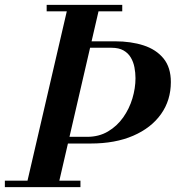

<svg xmlns="http://www.w3.org/2000/svg" viewBox="-51 -770 723 790"><path d="M56 0 230 -750H360.5L187 0ZM-31 0V-26.5H280V0ZM212.5 -179.5V-207H307.5Q356 -207 393.2 -229Q430.5 -251 455.8 -286.8Q481 -322.5 493.8 -365Q506.5 -407.5 506.5 -448.5Q506.5 -470.5 502.2 -492.8Q498 -515 487.2 -533.2Q476.5 -551.5 457.2 -562.5Q438 -573.5 407.5 -573.5H256.5V-600H422.5Q488 -600 539.8 -583.2Q591.5 -566.5 621.8 -529.5Q652 -492.5 652 -432.5Q652 -357.5 611.5 -300.5Q571 -243.5 497 -211.5Q423 -179.5 322.5 -179.5ZM141 -723.5V-750H452V-723.5Z"/></svg>

Font: Bodoni Moda 9pt SemiBold
Style: Italic
Weight: 600
Italic angle: -13°
Designer: Owen Earl
Foundry: indestructible type
Version: Version 2.004